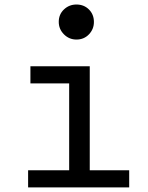

<svg xmlns="http://www.w3.org/2000/svg" viewBox="-20 -810 640 830"><path d="M279 -30V-523.5H368V-30ZM101.5 0V-74H538.5V0ZM111.5 -449.5V-523.5H341V-449.5ZM310.5 -639Q279 -639 256.5 -661.5Q234 -684 234 -715.5Q234 -748 256.5 -769.2Q279 -790.5 310.5 -790.5Q343 -790.5 364.5 -769Q386 -747.5 386 -715Q386 -684 364.5 -661.5Q343 -639 310.5 -639Z"/></svg>

Font: Google Sans Code
Style: Regular
Weight: 400
Monospace: yes
Designer: Google Sans Code Authors
Foundry: Google LLC
Version: Version 6.000